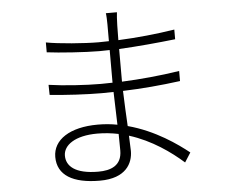

<svg xmlns="http://www.w3.org/2000/svg" viewBox="-56 -849 1111 949"><g transform="rotate(-5 500.0 -374.0)"><path d="M514 -185 515 -103C515 -27 459 -8 398 -8C282 -8 240 -50 240 -101C240 -153 298 -196 409 -196C445 -196 480 -192 514 -185ZM190 -457 191 -407C266 -399 374 -393 448 -393L507 -394L512 -231C481 -237 449 -240 415 -240C276 -240 192 -184 192 -99C192 -8 268 37 402 37C532 37 567 -36 567 -96L564 -172C676 -137 767 -71 829 -16L859 -63C804 -107 697 -184 562 -220C559 -273 556 -334 554 -395C647 -398 741 -406 839 -419V-469C743 -454 645 -445 553 -441V-474V-603C648 -608 745 -617 833 -627V-675C744 -661 647 -651 553 -647L554 -720C555 -752 556 -769 558 -785H503C505 -775 506 -746 506 -730V-646L455 -645C386 -645 256 -655 195 -667V-618C257 -610 384 -601 456 -601L506 -602V-474V-440L448 -439C374 -439 265 -446 190 -457Z"/></g></svg>

Font: Noto Sans HK Light
Style: Regular
Weight: 300
Designer: Ryoko NISHIZUKA 西塚涼子 (kana, bopomofo & ideographs); Paul D. Hunt (Latin, Greek & Cyrillic); Sandoll Communications 산돌커뮤니
Foundry: Adobe
Version: Version 2.004;hotconv 1.0.118;makeotfexe 2.5.65603